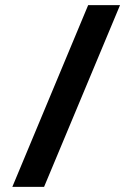

<svg xmlns="http://www.w3.org/2000/svg" viewBox="-20 -727 514 747"><path d="M28 0 323 -707H447L151.5 0Z"/></svg>

Font: Newsreader 6pt SemiBold
Style: Regular
Weight: 600
Designer: Hugues Gentile
Foundry: Production Type
Version: Version 1.003; ttfautohint (v1.8.3)